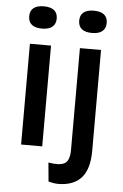

<svg xmlns="http://www.w3.org/2000/svg" viewBox="-60 -760 630 987"><g transform="rotate(5 255.0 -266.5)"><path d="M71 0V-520H180V0ZM126 -603Q91 -603 73 -617.5Q55 -632 55 -661Q55 -689 73 -703.5Q91 -718 126 -718Q161 -718 179 -703.5Q197 -689 197 -661Q197 -633 179 -618Q161 -603 126 -603ZM278 185Q267 185 254.5 183Q242 181 228 177L219 80Q277 90 303 75.5Q329 61 329 5V-520H438V0Q438 47 428 82Q418 117 398 139.5Q378 162 348 173.5Q318 185 278 185ZM384 -603Q349 -603 331 -617.5Q313 -632 313 -661Q313 -689 331 -703.5Q349 -718 384 -718Q419 -718 437 -703.5Q455 -689 455 -661Q455 -633 437 -618Q419 -603 384 -603Z"/></g></svg>

Font: Bricolage Grotesque 24pt Medium
Style: Regular
Weight: 500
Designer: Mathieu Triay
Foundry: Atelier Triay
Version: Version 1.001;gftools[0.9.33.dev8+g029e19f]